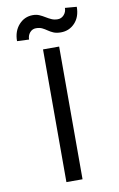

<svg xmlns="http://www.w3.org/2000/svg" viewBox="-100 -982 644 1036"><g transform="rotate(-10 221.5 -463.5)"><path d="M265.6 -727.1V0H177.2V-727.1ZM112.3 -792.5 46.9 -795.4Q46.9 -849.6 77.9 -884.3Q108.9 -918.9 154.8 -918.9Q174.8 -918.9 190.7 -911.9Q206.5 -904.8 220.7 -896Q234.9 -887.2 250 -880.4Q265.1 -873.5 284.2 -873.5Q304.2 -873.5 318.4 -889.2Q332.5 -904.8 332.5 -927.2L396.5 -921.9Q396.5 -866.7 365.5 -833.7Q334.5 -800.8 288.6 -800.8Q264.2 -800.8 248 -807.9Q231.9 -814.9 219.5 -823.7Q207 -832.5 193.1 -839.4Q179.2 -846.2 159.2 -846.2Q139.2 -846.2 125.7 -830.6Q112.3 -814.9 112.3 -792.5Z"/></g></svg>

Font: Sahel VF Regular
Style: Regular
Weight: 400
Foundry: Saber Rastikerdar (saber.rastikerdar@gmail.com)
Version: Version 3.4.0